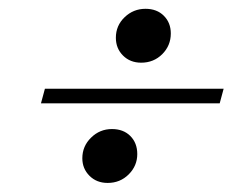

<svg xmlns="http://www.w3.org/2000/svg" viewBox="-20 -503 555 434"><path d="M299.2 -361.3Q274.2 -361.3 258.1 -377.4Q241.9 -393.5 241.9 -417.7Q241.9 -445.2 261.7 -464.1Q281.5 -483.1 308.9 -483.1Q334.7 -483.1 350.4 -467.3Q366.1 -451.6 366.1 -427.4Q366.1 -400 346.8 -380.6Q327.4 -361.3 299.2 -361.3ZM223.4 -89.5Q198.4 -89.5 182.3 -105.6Q166.1 -121.8 166.1 -145.2Q166.1 -172.6 185.9 -191.9Q205.6 -211.3 233.1 -211.3Q258.9 -211.3 274.6 -195.6Q290.3 -179.8 290.3 -154.8Q290.3 -128.2 271 -108.9Q251.6 -89.5 223.4 -89.5ZM72.6 -269.4 81.5 -302.4H485.5L476.6 -269.4Z"/></svg>

Font: Playfair 5pt SemiExpanded Light Black
Style: Italic
Weight: 900
Italic angle: -15.6°
Version: Version 2.001;gftools[0.9.30]